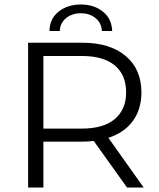

<svg xmlns="http://www.w3.org/2000/svg" viewBox="-20 -834 705 854"><path d="M545 0 397 -207Q373 -204 346 -204H173V0H105V-644H346Q469 -644 539 -585Q609 -526 609 -423Q609 -348 571 -296Q533 -244 462 -221L619 0ZM541 -423Q541 -501 490.5 -543Q440 -585 344 -585H173V-262H344Q440 -262 490.5 -304.5Q541 -347 541 -423ZM479 -696H433Q432 -731 405.5 -753Q379 -775 339.5 -775Q300 -775 273.5 -753Q247 -731 246 -696H200Q201 -751 241 -782.5Q281 -814 339.5 -814Q398 -814 437.5 -782.5Q477 -751 479 -696Z"/></svg>

Font: Montserrat Ace
Style: Regular
Weight: 400
Designer: Julieta Ulanovsky
Foundry: Julieta Ulanovsky
Version: Version 1